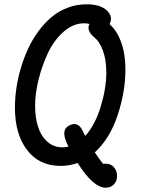

<svg xmlns="http://www.w3.org/2000/svg" viewBox="-20 -762 660 894"><path d="M473 112Q414 112 341.5 -3Q302.5 10.5 262 10.5Q162.5 10.5 106 -63.5Q49.5 -137.5 49.5 -260.5Q49.5 -304 56.2 -350.5Q63 -397 76.8 -444Q90.5 -491 110.5 -534.5Q130.5 -578 158.5 -616Q186.5 -654 219.5 -682Q252.5 -710 294.8 -726Q337 -742 383.5 -742Q448 -742 478 -712.8Q508 -683.5 490 -649.5Q524.5 -619.5 544.2 -565.2Q564 -511 564 -438.5Q564 -335 527.8 -225.8Q491.5 -116.5 421.5 -52.5Q439.5 -25 460 1Q467 0 471.5 0Q496 0 510.5 16.5Q525 33 525 57Q525 81.5 510 96.8Q495 112 473 112ZM143.5 -270.5Q143.5 -215 157 -172Q170.5 -129 200 -102.5Q229.5 -76 271 -76Q286.5 -76 299 -79.5L292 -94Q262 -158 302.5 -178Q342 -198 363.5 -155.5Q367.5 -147.5 377 -129Q423 -180.5 449 -265.8Q475 -351 475 -424.5Q475 -483 459.2 -526.5Q443.5 -570 415 -591.5Q382 -622 396.5 -650.5Q384.5 -653.5 371 -653.5Q321 -653.5 276.5 -614.5Q232 -575.5 204 -516.8Q176 -458 159.8 -392.5Q143.5 -327 143.5 -270.5Z"/></svg>

Font: Monaspace Radon
Style: Regular
Weight: 400
Designer: Riley Cran & the Lettermatic Team
Foundry: Lettermatic
Version: Version 1.000 (Monaspace Radon)